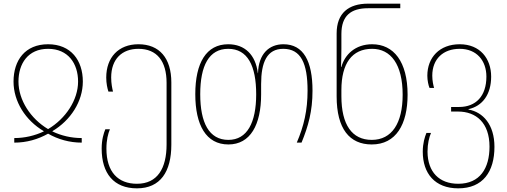

<svg xmlns="http://www.w3.org/2000/svg" viewBox="-20 -780 2773 1050"><path d="M58 0C126 0 188 -18 243 -49C297 -18 360 0 427 0V-25C370 -25 315 -38 267 -61V-63C366 -122 433 -225 433 -334C433 -450 368 -538 243 -538C117 -538 54 -450 54 -334C54 -225 119 -122 219 -63V-61C170 -38 115 -25 58 -25ZM243 -74C147 -131 81 -233 81 -334C81 -432 133 -513 243 -513C353 -513 407 -432 407 -334C407 -233 339 -131 243 -74Z M729 250C857 250 917 159 917 11V-329C917 -462 852 -538 737 -538C628 -538 561 -466 561 -356C561 -324 567 -297 573 -279H598C594 -296 588 -322 588 -356C588 -458 648 -513 737 -513C838 -513 891 -446 891 -327V10C891 141 841 225 729 225C626 225 562 161 562 33C562 -15 571 -49 581 -73H556C547 -51 536 -17 536 33C536 168 602 250 729 250Z M1229 10C1349 10 1408 -97 1408 -264V-320C1408 -440 1440 -513 1529 -513C1626 -513 1662 -433 1662 -284C1662 -177 1642 -91 1603 0H1629C1666 -90 1689 -172 1689 -284C1689 -445 1640 -538 1530 -538C1452 -538 1394 -486 1391 -380H1390C1378 -480 1319 -538 1228 -538C1108 -538 1048 -436 1048 -265C1048 -96 1107 10 1229 10ZM1229 -15C1123 -15 1075 -109 1075 -265C1075 -421 1123 -513 1228 -513C1334 -513 1381 -421 1381 -264C1381 -110 1332 -15 1229 -15Z M2013 10C2146 10 2209 -100 2209 -262C2209 -443 2133 -538 2015 -538C1923 -538 1865 -481 1847 -414H1845C1846 -444 1847 -486 1847 -515V-594C1847 -694 1899 -735 1993 -735H2169V-760H1993C1886 -760 1821 -708 1821 -597V-253C1821 -75 1892 10 2013 10ZM2013 -15C1905 -15 1847 -98 1847 -254V-288C1847 -433 1905 -513 2015 -513C2117 -513 2182 -428 2182 -262C2182 -106 2123 -15 2013 -15Z M2486 250C2621 250 2684 159 2684 23C2684 -99 2621 -167 2542 -181V-183C2619 -200 2666 -264 2666 -361C2666 -460 2605 -538 2494 -538C2384 -538 2317 -466 2317 -366C2317 -340 2323 -313 2329 -299H2354C2350 -312 2344 -338 2344 -366C2344 -458 2404 -513 2494 -513C2587 -513 2640 -448 2640 -361C2640 -254 2582 -195 2491 -195H2447V-170H2485C2583 -170 2657 -109 2657 22C2657 140 2605 225 2486 225C2382 225 2319 161 2318 50C2318 5 2327 -29 2337 -53H2312C2303 -31 2292 3 2292 50C2292 168 2358 250 2486 250Z"/></svg>

Font: Noto Sans Georgian SemiCondensed Thin
Style: Regular
Weight: 100
Width: 4
Designer: Monotype Design Team, Akaki Razmadze
Foundry: Google LLC
Version: Version 2.005